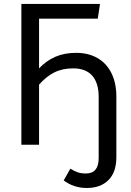

<svg xmlns="http://www.w3.org/2000/svg" viewBox="-20 -726 655 963"><path d="M563.6 -241.5V62.1Q563.6 137.9 523.8 177.4Q484.1 216.9 414.9 216.9Q350.3 216.9 299.5 179L332.8 120Q353.8 132.8 370.5 138.5Q387.2 144.1 411.3 144.1Q474.9 144.1 474.9 67.2V-240.5Q474.9 -309.7 442.6 -346.4Q410.3 -383.1 347.2 -383.1Q292.8 -383.1 252.6 -362.8Q212.3 -342.6 175.9 -301.5V0H87.2V-706.2H481.5L470.3 -632.3H175.9V-383.1Q212.3 -421.5 257.7 -441.3Q303.1 -461 362.1 -461Q423.1 -461 468.7 -434.9Q514.4 -408.7 539 -359Q563.6 -309.2 563.6 -241.5Z"/></svg>

Font: Fira Code
Style: Regular
Weight: 400
Designer: Carrois Corporate, Edenspiekermann AG, Nikita Prokopov
Foundry: Carrois Corporate, Edenspiekermann AG, Nikita Prokopov
Version: Version 5.002